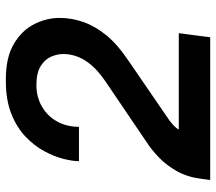

<svg xmlns="http://www.w3.org/2000/svg" viewBox="-61 -675 736 654"><g transform="rotate(-90 307.0 -348.0)"><path d="M21 0 25 -31Q31 -78 51 -113.5Q71 -149 97.5 -174.5Q124 -200 149 -216L357 -357Q392 -381 412 -404.5Q432 -428 441 -452Q450 -476 450 -500Q450 -522 440.5 -543Q431 -564 408 -578Q385 -592 344 -592Q304 -592 271.5 -573.5Q239 -555 220.5 -522Q202 -489 202 -447H85Q85 -469 93 -500.5Q101 -532 119.5 -566Q138 -600 169 -629.5Q200 -659 246.5 -677.5Q293 -696 357 -696H365Q439 -696 485 -668.5Q531 -641 552 -599Q573 -557 573 -513Q573 -472 559 -432Q545 -392 514 -354Q483 -316 431 -281L240 -150Q224 -140 210.5 -128Q197 -116 193 -107H521L507 0Z"/></g></svg>

Font: Chivo Medium Medium
Style: Italic
Weight: 500
Italic angle: -8.05°
Version: Version 2.002